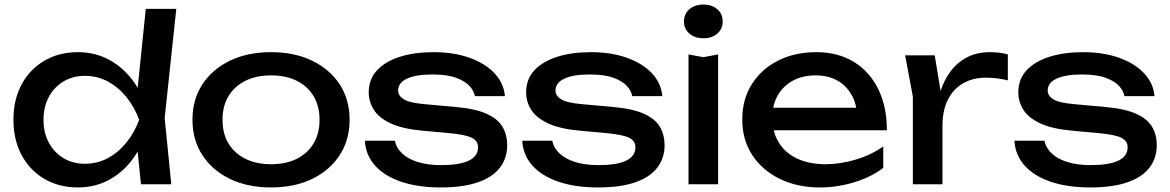

<svg xmlns="http://www.w3.org/2000/svg" viewBox="-20 -809 5135 843"><path d="M599 0 577 -215 606 -282 578 -359 620 -770H754L703 -291L732 0ZM637 -283Q618 -194 574 -127Q530 -60 465.5 -23Q401 14 322 14Q239 14 175 -23.5Q111 -61 75 -128Q39 -195 39 -283Q39 -372 75 -438.5Q111 -505 175 -542.5Q239 -580 322 -580Q401 -580 465.5 -543Q530 -506 574.5 -439.5Q619 -373 637 -283ZM171 -283Q171 -226 194.5 -182.5Q218 -139 259 -114.5Q300 -90 353 -90Q407 -90 453 -114.5Q499 -139 534.5 -182.5Q570 -226 591 -283Q570 -340 534.5 -383.5Q499 -427 453 -451.5Q407 -476 353 -476Q300 -476 259 -451.5Q218 -427 194.5 -383.5Q171 -340 171 -283Z M1170 14Q1067 14 989.5 -23.5Q912 -61 868.5 -128Q825 -195 825 -283Q825 -372 868.5 -438.5Q912 -505 989.5 -542.5Q1067 -580 1170 -580Q1273 -580 1350.5 -542.5Q1428 -505 1471.5 -438.5Q1515 -372 1515 -283Q1515 -195 1471.5 -128Q1428 -61 1350.5 -23.5Q1273 14 1170 14ZM1170 -88Q1236 -88 1283.5 -112Q1331 -136 1357 -179.5Q1383 -223 1383 -283Q1383 -343 1357 -386.5Q1331 -430 1283.5 -454Q1236 -478 1170 -478Q1105 -478 1057 -454Q1009 -430 983 -386.5Q957 -343 957 -283Q957 -223 983 -179.5Q1009 -136 1057 -112Q1105 -88 1170 -88Z M2207 -172Q2207 -115 2175 -73Q2143 -31 2078 -8.5Q2013 14 1915 14Q1814 14 1740 -11.5Q1666 -37 1625.5 -83.5Q1585 -130 1582 -191H1714Q1720 -159 1746.5 -134.5Q1773 -110 1816.5 -97Q1860 -84 1916 -84Q1997 -84 2038 -103.5Q2079 -123 2079 -163Q2079 -190 2051.5 -204Q2024 -218 1948 -225L1837 -235Q1747 -243 1695 -267.5Q1643 -292 1621 -327.5Q1599 -363 1599 -403Q1599 -461 1635 -500Q1671 -539 1735 -559.5Q1799 -580 1884 -580Q1972 -580 2041 -555.5Q2110 -531 2151 -487.5Q2192 -444 2197 -387H2065Q2061 -410 2041.5 -431.5Q2022 -453 1982.5 -467.5Q1943 -482 1877 -482Q1807 -482 1767.5 -464Q1728 -446 1728 -411Q1728 -389 1752 -373.5Q1776 -358 1841 -352L1984 -339Q2070 -331 2118.5 -308.5Q2167 -286 2187 -251Q2207 -216 2207 -172Z M2898 -172Q2898 -115 2866 -73Q2834 -31 2769 -8.5Q2704 14 2606 14Q2505 14 2431 -11.5Q2357 -37 2316.5 -83.5Q2276 -130 2273 -191H2405Q2411 -159 2437.5 -134.5Q2464 -110 2507.5 -97Q2551 -84 2607 -84Q2688 -84 2729 -103.5Q2770 -123 2770 -163Q2770 -190 2742.5 -204Q2715 -218 2639 -225L2528 -235Q2438 -243 2386 -267.5Q2334 -292 2312 -327.5Q2290 -363 2290 -403Q2290 -461 2326 -500Q2362 -539 2426 -559.5Q2490 -580 2575 -580Q2663 -580 2732 -555.5Q2801 -531 2842 -487.5Q2883 -444 2888 -387H2756Q2752 -410 2732.5 -431.5Q2713 -453 2673.5 -467.5Q2634 -482 2568 -482Q2498 -482 2458.5 -464Q2419 -446 2419 -411Q2419 -389 2443 -373.5Q2467 -358 2532 -352L2675 -339Q2761 -331 2809.5 -308.5Q2858 -286 2878 -251Q2898 -216 2898 -172Z M3003 -570 3068 -558 3133 -570V0H3003ZM3068 -641Q3031 -641 3007 -661.5Q2983 -682 2983 -715Q2983 -748 3007 -768.5Q3031 -789 3068 -789Q3106 -789 3129.5 -768.5Q3153 -748 3153 -715Q3153 -682 3129.5 -661.5Q3106 -641 3068 -641Z M3580 14Q3481 14 3404 -23.5Q3327 -61 3283 -128Q3239 -195 3239 -284Q3239 -372 3280.5 -438.5Q3322 -505 3395.5 -542.5Q3469 -580 3564 -580Q3659 -580 3728.5 -537.5Q3798 -495 3836 -418Q3874 -341 3874 -237H3341V-336H3809L3744 -299Q3741 -355 3717.5 -395Q3694 -435 3654.5 -456.5Q3615 -478 3561 -478Q3504 -478 3461.5 -455Q3419 -432 3395 -390.5Q3371 -349 3371 -292Q3371 -229 3399.5 -183Q3428 -137 3480.5 -112.5Q3533 -88 3605 -88Q3670 -88 3738 -108.5Q3806 -129 3858 -166V-72Q3806 -32 3731.5 -9Q3657 14 3580 14Z M3954 -566H4084L4118 -360V0H3988V-385ZM4405 -570V-456Q4383 -462 4357 -465Q4331 -468 4308 -468Q4253 -468 4210 -444Q4167 -420 4142.5 -372.5Q4118 -325 4118 -256L4088 -293Q4092 -353 4108.5 -405.5Q4125 -458 4154.5 -497Q4184 -536 4227 -558Q4270 -580 4327 -580Q4347 -580 4368 -577.5Q4389 -575 4405 -570Z M5059 -172Q5059 -115 5027 -73Q4995 -31 4930 -8.5Q4865 14 4767 14Q4666 14 4592 -11.5Q4518 -37 4477.5 -83.5Q4437 -130 4434 -191H4566Q4572 -159 4598.5 -134.5Q4625 -110 4668.5 -97Q4712 -84 4768 -84Q4849 -84 4890 -103.5Q4931 -123 4931 -163Q4931 -190 4903.5 -204Q4876 -218 4800 -225L4689 -235Q4599 -243 4547 -267.5Q4495 -292 4473 -327.5Q4451 -363 4451 -403Q4451 -461 4487 -500Q4523 -539 4587 -559.5Q4651 -580 4736 -580Q4824 -580 4893 -555.5Q4962 -531 5003 -487.5Q5044 -444 5049 -387H4917Q4913 -410 4893.5 -431.5Q4874 -453 4834.5 -467.5Q4795 -482 4729 -482Q4659 -482 4619.5 -464Q4580 -446 4580 -411Q4580 -389 4604 -373.5Q4628 -358 4693 -352L4836 -339Q4922 -331 4970.5 -308.5Q5019 -286 5039 -251Q5059 -216 5059 -172Z"/></svg>

Font: Unbounded
Style: Regular
Weight: 400
Designer: Luke Prowse, Jean-Baptiste Morizot, Fátima Lázaro, Florian Runge
Foundry: NaN
Version: Version 1.701;gftools[0.9.28.dev5+ged2979d]